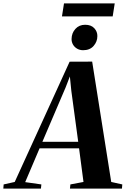

<svg xmlns="http://www.w3.org/2000/svg" viewBox="-98 -1108 739 1128"><path d="M-78.5 0 -76.5 -24.5 -11.5 -39 311 -745.5 443.5 -746 555.5 -39 620.5 -24.5 618.5 0H313L315.5 -24.5L392.5 -39L366.5 -236.5H134.5L50 -38L145 -24.5L142.5 0ZM151 -275H361.5L321 -574.5L312.5 -659L288 -595.5ZM390.5 -813Q370.5 -813 354.8 -822.2Q339 -831.5 330.5 -846.8Q322 -862 322.5 -879.5Q323 -914 345 -938.2Q367 -962.5 402 -962.5Q437.5 -962.5 456 -942.2Q474.5 -922 474 -896Q474 -863.5 452 -838.2Q430 -813 390.5 -813ZM278 -1088H576L564 -1011.5H266Z"/></svg>

Font: Merriweather 120pt
Style: Bold Italic
Weight: 700
Italic angle: -7.8°
Version: Version 2.101